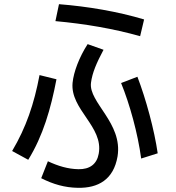

<svg xmlns="http://www.w3.org/2000/svg" viewBox="-20 -834 840 918"><path d="M669 -741C542 -779 401 -803 262 -814L245 -733C387 -720 522 -697 650 -661ZM475 -596 399 -623C359 -561 332 -490 327 -438C315 -310 476 -229 452 -99C443 -49 409 -24 355 -25C305 -26 258 -40 209 -63L177 18C234 47 290 63 352 64C449 66 523 25 542 -86C568 -246 403 -344 415 -438C421 -486 442 -534 475 -596ZM115 -70C186 -185 223 -314 250 -455L169 -475C143 -337 105 -225 38 -112ZM734 -101C718 -213 678 -360 637 -467L559 -437C600 -337 639 -196 655 -76Z"/></svg>

Font: Smiley Sans Oblique
Style: Regular
Weight: 400
Italic angle: -8°
Designer: oooooohmygosh, Nagisa Chen, Janine Sui, Heda Shi, Jian Li
Foundry: atelierAnchor
Version: Version 2.0.1